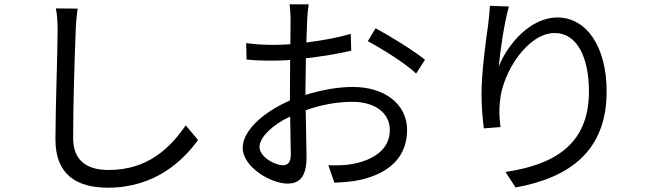

<svg xmlns="http://www.w3.org/2000/svg" viewBox="-20 -819 3040 890"><path d="M340 -779 239 -780C245 -751 247 -715 247 -678C247 -573 237 -320 237 -172C237 -9 336 51 480 51C700 51 829 -75 898 -170L841 -238C769 -134 666 -31 483 -31C388 -31 319 -70 319 -180C319 -329 326 -565 331 -678C332 -711 335 -746 340 -779Z M1721 -688 1685 -628C1749 -594 1860 -525 1909 -478L1950 -542C1901 -582 1792 -650 1721 -688ZM1325 -279 1328 -102C1328 -69 1315 -53 1292 -53C1253 -53 1183 -92 1183 -138C1183 -183 1244 -241 1325 -279ZM1121 -619 1123 -543C1157 -539 1194 -538 1251 -538C1272 -538 1297 -539 1325 -541L1324 -410V-353C1209 -304 1105 -217 1105 -134C1105 -45 1235 32 1313 32C1367 32 1401 2 1401 -91L1397 -308C1469 -333 1540 -347 1615 -347C1710 -347 1787 -301 1787 -216C1787 -124 1707 -77 1619 -60C1582 -52 1539 -52 1502 -53L1530 28C1565 26 1609 24 1654 14C1791 -19 1867 -96 1867 -217C1867 -337 1762 -416 1616 -416C1550 -416 1472 -403 1396 -379V-414L1398 -549C1471 -557 1549 -570 1608 -584L1606 -662C1549 -645 1473 -631 1400 -622L1404 -730C1405 -753 1408 -781 1411 -799H1322C1325 -782 1327 -748 1327 -728L1326 -614C1298 -612 1272 -611 1249 -611C1212 -611 1176 -612 1121 -619Z M2339 -789 2251 -792C2249 -765 2247 -736 2243 -706C2231 -625 2212 -478 2212 -383C2212 -318 2218 -262 2223 -224L2300 -230C2294 -280 2293 -314 2298 -353C2310 -484 2426 -666 2551 -666C2656 -666 2710 -552 2710 -394C2710 -143 2540 -54 2323 -22L2370 50C2618 5 2792 -117 2792 -395C2792 -605 2697 -738 2564 -738C2437 -738 2333 -613 2292 -511C2298 -581 2318 -716 2339 -789Z"/></svg>

Font: GenYoGothic2 TW R
Style: Regular
Weight: 400
Version: Version 2.100;PS 2.1;hotconv 16.6.51;makeotf.lib2.5.65220 DE